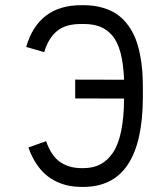

<svg xmlns="http://www.w3.org/2000/svg" viewBox="-20 -716 640 748"><path d="M296.4 -695.8H305.2Q346.2 -695.8 379.6 -686Q413.1 -676.3 436.8 -659.7Q460.4 -643.1 478.5 -618.4Q496.6 -593.8 507.3 -566.9Q518.1 -540 524.9 -506.3Q531.7 -472.7 534.2 -441.2Q536.6 -409.7 536.6 -373.5V-339.8Q536.6 11.7 305.2 12.2H296.9Q272 12.2 249.3 7.8Q226.6 3.4 202.6 -7.3Q178.7 -18.1 158.7 -35.2Q138.7 -52.2 120.8 -79.3Q103 -106.4 90.8 -141.6L159.7 -166Q179.7 -108.4 214.4 -84.7Q249 -61 296.9 -61H305.2Q342.3 -61 370.4 -75.4Q398.4 -89.8 419.7 -120.8Q440.9 -151.9 451.9 -204.8Q462.9 -257.8 463.4 -332L272.9 -332.5V-405.8L463.4 -405.3Q460.9 -467.8 449.5 -510.7Q438 -553.7 417 -577.9Q396 -602.1 369.1 -612.3Q342.3 -622.6 305.2 -622.6H296.4Q233.4 -622.6 200.2 -593.5Q167 -564.5 152.3 -512.7L82 -533.2Q129.4 -695.8 296.4 -695.8Z"/></svg>

Font: Anka/Coder
Style: Regular
Weight: 400
Monospace: yes
Version: Version 001.100